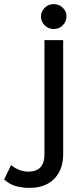

<svg xmlns="http://www.w3.org/2000/svg" viewBox="-105 -728 398 933"><path d="M-85 144 -51 74Q-13 106 34 106Q72 106 91.5 85Q111 64 111 21V-533H202V21Q202 96 159 140.5Q116 185 38 185Q4 185 -27.5 176.5Q-59 168 -85 144ZM94 -648Q94 -672 112 -690Q130 -708 156 -708Q182 -708 200 -690.5Q218 -673 218 -649Q218 -623 200 -605Q182 -587 156 -587Q130 -587 112 -605Q94 -623 94 -648Z"/></svg>

Font: AtCorfu Sans
Style: AtCorfu Sans Regular
Weight: 400
Designer: Kostas Teopoulos
Foundry: Kostas Teopoulos
Version: Version 1.00 July 8, 2025, initial release